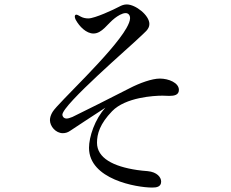

<svg xmlns="http://www.w3.org/2000/svg" viewBox="-20 -813 1040 865"><path d="M666 32C685 32 706 29 706 5C706 -14 688 -38 645 -42C629 -43 613 -45 598 -47C490 -63 417 -101 417 -170C417 -210 430 -255 485 -312C546 -375 674 -382 712 -382C725 -382 734 -381 743 -381C765 -381 786 -385 786 -408C786 -440 740 -459 700 -459C665 -459 609 -439 563 -415C497 -381 334 -299 306 -286C294 -281 286 -279 280 -279C267 -279 261 -289 261 -296C261 -341 573 -609 610 -646C630 -666 653 -680 653 -705C653 -744 591 -793 551 -793C539 -793 528 -789 517 -783C493 -770 407 -730 378 -730C365 -730 353 -733 344 -738C335 -743 328 -747 324 -747C319 -747 317 -743 317 -738C317 -735 318 -730 321 -724C338 -693 369 -662 401 -662C440 -662 464 -706 497 -731C510 -741 530 -754 546 -754C558 -754 566 -745 566 -731C566 -719 559 -703 550 -687C485 -572 241 -349 217 -309C209 -296 205 -283 205 -272C205 -244 231 -213 263 -213C274 -213 285 -216 295 -223C306 -230 402 -294 455 -328C407 -276 381 -196 381 -147C381 -5 595 32 666 32Z"/></svg>

Font: Shippori Mincho OTF
Style: Regular
Weight: 400
Designer: FONTDASU
Foundry: FONTDASU / Google Inc. / but / Adobe
Version: Version 3.300;hotconv 1.0.109;makeotfexe 2.5.65596